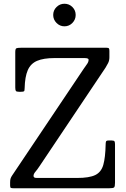

<svg xmlns="http://www.w3.org/2000/svg" viewBox="-20 -1005 672 1025"><path d="M90.5 -750H550Q559 -750 561.5 -746.5Q564 -743 564 -733V-699.5Q564 -681.5 557 -668Q550 -654.5 543.5 -644L190.5 -117Q179 -99.5 169 -88Q159 -76.5 159 -66Q159 -61 162.5 -58Q166 -55 177.5 -55H391.5Q456.5 -55 488.5 -70.5Q520.5 -86 531.5 -125Q542.5 -164 544 -234Q544 -244 546 -249.5Q548 -255 559.5 -255H577Q589 -255 591.5 -250Q594 -245 594 -234V-29Q594 -9 589 -4.5Q584 0 563 0H53Q42.5 0 38.2 -1.8Q34 -3.5 34 -14.5V-31Q34 -45.5 36.8 -53Q39.5 -60.5 45 -68.5L426 -636.5Q435.5 -651 444.2 -662.5Q453 -674 453 -686.5Q453 -695 430.5 -695H271.5Q212.5 -695 178 -680.2Q143.5 -665.5 128.2 -630.2Q113 -595 111.5 -534Q111.5 -520 107.8 -517.5Q104 -515 90.5 -515H81.5Q67.5 -515 64.5 -520Q61.5 -525 61.5 -538V-726Q61.5 -744 67 -747Q72.5 -750 90.5 -750ZM324 -864.5Q299.5 -864.5 281.8 -882.5Q264 -900.5 264 -925Q264 -950 281.8 -967.5Q299.5 -985 324 -985Q349 -985 366.5 -967.5Q384 -950 384 -925Q384 -900.5 366.5 -882.5Q349 -864.5 324 -864.5Z"/></svg>

Font: Besley* Narrow
Style: Regular
Weight: 400
Width: 4
Designer: Owen Earl
Foundry: indestructible type*
Version: Version 3.000; ttfautohint (v1.8.3)